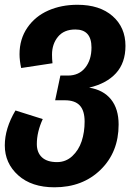

<svg xmlns="http://www.w3.org/2000/svg" viewBox="-29 -567 585 808"><path d="M346.2 -198.2Q406.2 -188.5 438.2 -148.7Q470.2 -108.9 470.2 -43Q470.2 73.2 394.5 147.2Q318.8 221.2 200.2 221.2Q104 221.2 47.6 170.7Q-8.8 120.1 -8.8 44.9Q-8.8 -26.4 36.1 -102.1L150.9 -65.9Q126 -11.7 126 39.1Q126 75.2 147.7 95.2Q169.4 115.2 210.9 115.2Q248 115.2 275.1 90.1Q302.2 64.9 314.7 27.1Q327.1 -10.7 327.1 -55.2Q327.1 -101.1 306.9 -123Q286.6 -145 244.1 -145H203.1L225.1 -249H256.8Q303.2 -249 329.6 -282Q356 -314.9 356 -367.2Q356 -442.9 288.1 -442.9Q240.2 -442.9 215.1 -412.4Q189.9 -381.8 189.9 -336.9Q189.9 -318.4 191.9 -300.8L60.1 -280.8Q53.2 -312.5 53.2 -338.9Q53.2 -402.8 86.2 -450.7Q119.1 -498.5 174.1 -522.7Q229 -546.9 296.9 -546.9Q390.6 -546.9 444.8 -499.3Q499 -451.7 499 -374Q499 -302.7 459.2 -259Q419.4 -215.3 346.2 -198.2Z"/></svg>

Font: FiraGO SemiBold
Style: Italic
Weight: 600
Italic angle: -8°
Designer: bBox Type GmbH
Foundry: bBox Type GmbH
Version: Version 1.001;PS 001.001;hotconv 1.0.88;makeotf.lib2.5.64775